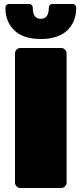

<svg xmlns="http://www.w3.org/2000/svg" viewBox="-20 -940 408 960"><path d="M55 -27V-673Q55 -684 63 -692Q71 -700 82 -700H286Q297 -700 305 -692Q313 -684 313 -673V-27Q313 -16 305 -8Q297 0 286 0H82Q71 0 63 -8Q55 -16 55 -27ZM342 -920Q351 -920 356 -914.5Q361 -909 361 -901Q361 -831 316 -788Q271 -745 184 -745Q97 -745 52 -788Q7 -831 7 -901Q7 -909 12 -914.5Q17 -920 26 -920H125Q134 -920 139 -914.5Q144 -909 144 -901Q144 -846 184 -846Q224 -846 224 -901Q224 -909 229 -914.5Q234 -920 243 -920Z"/></svg>

Font: Rubik
Style: Regular
Weight: 900
Designer: Hubert & Fischer
Foundry: Hubert & Fischer
Version: Version 1.100